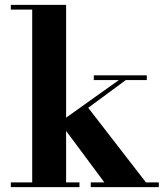

<svg xmlns="http://www.w3.org/2000/svg" viewBox="-20 -770 688 790"><path d="M24.5 0V-19.5H112.5V-730.5H24.5V-750H252V-19.5H307V0ZM353.5 0V-19.5H409.5L225.5 -267L469 -440.5H366V-460H584V-440.5H497.5L343 -326.5L580.5 -19.5H633.5V0Z"/></svg>

Font: Bodoni Moda SC 11pt
Style: Bold
Weight: 700
Version: Version 2.005